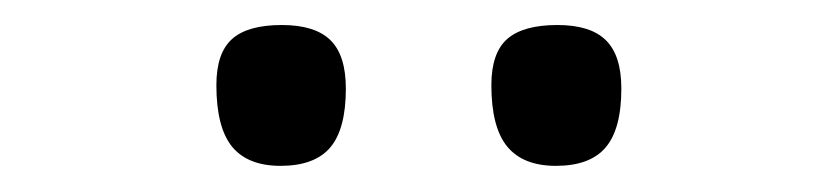

<svg xmlns="http://www.w3.org/2000/svg" viewBox="-20 -768 665 152"><path d="M420.1 -636.7Q447 -636.7 459.4 -651.2Q471.9 -665.8 471.9 -697.9Q471.9 -724.1 459.7 -736.1Q447.6 -748.2 421.2 -748.2Q394.3 -748.2 381.6 -737.2Q369 -726.1 369 -700.6Q369 -667.2 381.6 -651.9Q394.2 -636.7 420.1 -636.7ZM202.1 -636.7Q229 -636.7 241.4 -651.2Q253.8 -665.8 253.8 -697.9Q253.8 -724.1 241.7 -736.1Q229.5 -748.2 203.1 -748.2Q176.2 -748.2 163.8 -737.2Q151.3 -726.1 151.3 -700.6Q151.3 -667.2 163.7 -651.9Q176.2 -636.7 202.1 -636.7Z"/></svg>

Font: Pinar-VF-FD
Style: Regular
Weight: 300
Designer: Amin Abedi
Version: Version 3.0